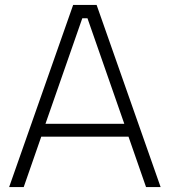

<svg xmlns="http://www.w3.org/2000/svg" viewBox="-20 -757 687 777"><path d="M17 0 276 -737H371L630 0H571L500 -204H147L76 0ZM164 -256H483L334 -683H313Z"/></svg>

Font: Tomorrow Light
Style: Regular
Weight: 300
Designer: Tony de Marco, Monica Rizzolli
Foundry: Just in Type
Version: Version 2.002